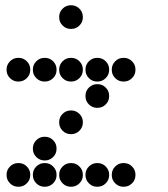

<svg xmlns="http://www.w3.org/2000/svg" viewBox="-20 -715 640 730"><path d="M249 -695Q231 -695 218 -682Q205 -669 205 -651V-649Q205 -631 218 -618Q231 -605 249 -605H251Q269 -605 282 -618Q295 -631 295 -649V-651Q295 -669 282 -682Q269 -695 251 -695ZM49 -495Q31 -495 18 -482Q5 -469 5 -451V-449Q5 -431 18 -418Q31 -405 49 -405H51Q69 -405 82 -418Q95 -431 95 -449V-451Q95 -469 82 -482Q69 -495 51 -495ZM149 -495Q131 -495 118 -482Q105 -469 105 -451V-449Q105 -431 118 -418Q131 -405 149 -405H151Q169 -405 182 -418Q195 -431 195 -449V-451Q195 -469 182 -482Q169 -495 151 -495ZM249 -495Q231 -495 218 -482Q205 -469 205 -451V-449Q205 -431 218 -418Q231 -405 249 -405H251Q269 -405 282 -418Q295 -431 295 -449V-451Q295 -469 282 -482Q269 -495 251 -495ZM349 -495Q331 -495 318 -482Q305 -469 305 -451V-449Q305 -431 318 -418Q331 -405 349 -405H351Q369 -405 382 -418Q395 -431 395 -449V-451Q395 -469 382 -482Q369 -495 351 -495ZM449 -495Q431 -495 418 -482Q405 -469 405 -451V-449Q405 -431 418 -418Q431 -405 449 -405H451Q469 -405 482 -418Q495 -431 495 -449V-451Q495 -469 482 -482Q469 -495 451 -495ZM349 -395Q331 -395 318 -382Q305 -369 305 -351V-349Q305 -331 318 -318Q331 -305 349 -305H351Q369 -305 382 -318Q395 -331 395 -349V-351Q395 -369 382 -382Q369 -395 351 -395ZM249 -295Q231 -295 218 -282Q205 -269 205 -251V-249Q205 -231 218 -218Q231 -205 249 -205H251Q269 -205 282 -218Q295 -231 295 -249V-251Q295 -269 282 -282Q269 -295 251 -295ZM149 -195Q131 -195 118 -182Q105 -169 105 -151V-149Q105 -131 118 -118Q131 -105 149 -105H151Q169 -105 182 -118Q195 -131 195 -149V-151Q195 -169 182 -182Q169 -195 151 -195ZM49 -95Q31 -95 18 -82Q5 -69 5 -51V-49Q5 -31 18 -18Q31 -5 49 -5H51Q69 -5 82 -18Q95 -31 95 -49V-51Q95 -69 82 -82Q69 -95 51 -95ZM149 -95Q131 -95 118 -82Q105 -69 105 -51V-49Q105 -31 118 -18Q131 -5 149 -5H151Q169 -5 182 -18Q195 -31 195 -49V-51Q195 -69 182 -82Q169 -95 151 -95ZM249 -95Q231 -95 218 -82Q205 -69 205 -51V-49Q205 -31 218 -18Q231 -5 249 -5H251Q269 -5 282 -18Q295 -31 295 -49V-51Q295 -69 282 -82Q269 -95 251 -95ZM349 -95Q331 -95 318 -82Q305 -69 305 -51V-49Q305 -31 318 -18Q331 -5 349 -5H351Q369 -5 382 -18Q395 -31 395 -49V-51Q395 -69 382 -82Q369 -95 351 -95ZM449 -95Q431 -95 418 -82Q405 -69 405 -51V-49Q405 -31 418 -18Q431 -5 449 -5H451Q469 -5 482 -18Q495 -31 495 -49V-51Q495 -69 482 -82Q469 -95 451 -95Z"/></svg>

Font: Doto Rounded Black
Style: Regular
Weight: 900
Monospace: yes
Version: Version 1.000